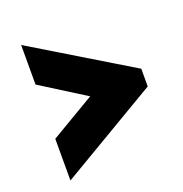

<svg xmlns="http://www.w3.org/2000/svg" viewBox="-110 -646 737 775"><g transform="rotate(-20 259.0 -258.0)"><path d="M486 -293 63 -549V-379L254 -259L63 -146V33L486 -217Z"/></g></svg>

Font: Raleway
Style: ExtraBold
Weight: 800
Designer: Matt McInerney, Pablo Impallari, Rodrigo Fuenzalida
Foundry: Matt McInerney, Pablo Impallari, Rodrigo Fuenzalida
Version: Version 3.000